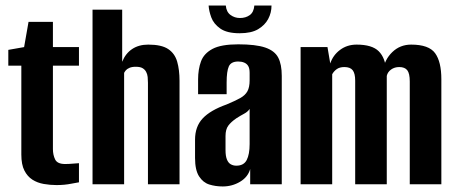

<svg xmlns="http://www.w3.org/2000/svg" viewBox="-20 -665 1644 693"><path d="M184 3Q161 3 138 -1Q115 -5 97 -16.5Q79 -28 68 -49.5Q57 -71 57 -107V-428H10V-485L67 -495L83 -586H171V-495H265V-428H171V-127Q171 -106 179 -89.5Q187 -73 215 -73Q228 -73 245 -74.5Q262 -76 265 -76V-7Q262 -7 237.5 -2Q213 3 184 3Z M314 0V-630H421V-442Q433 -472 457 -488Q481 -504 515 -504Q563 -504 587 -488Q611 -472 619.5 -442.5Q628 -413 628 -373V0H514V-366Q514 -377 513 -387Q512 -397 507.5 -405.5Q503 -414 494.5 -419Q486 -424 470 -424Q456 -424 447 -420Q438 -416 434 -411Q430 -406 428 -402V0Z M784 8Q758 8 735.5 1Q713 -6 698.5 -28.5Q684 -51 684 -95V-161Q684 -208 711.5 -237.5Q739 -267 798 -288Q829 -301 847 -311Q865 -321 873 -335.5Q881 -350 881 -375V-402Q881 -418 876 -426.5Q871 -435 861.5 -439Q852 -443 840 -443Q814 -443 806 -425.5Q798 -408 798 -367V-325H695V-378Q695 -415 705.5 -443.5Q716 -472 747 -488.5Q778 -505 840 -505Q903 -505 937 -493.5Q971 -482 984 -457.5Q997 -433 997 -391V0H883V-55Q875 -26 846.5 -9Q818 8 784 8ZM833 -67Q860 -67 870.5 -87.5Q881 -108 881 -145V-272Q875 -262 861 -254.5Q847 -247 833 -238Q814 -225 804 -211.5Q794 -198 794 -174V-123Q794 -102 799 -89.5Q804 -77 813 -72Q822 -67 833 -67ZM845 -545Q799 -545 775 -562Q751 -579 742.5 -602.5Q734 -626 733 -645H795Q797 -622 812 -611Q827 -600 846 -600Q867 -600 881.5 -610.5Q896 -621 898 -645H960Q960 -619 948 -596.5Q936 -574 911.5 -559.5Q887 -545 845 -545Z M1065 0V-495H1162L1172 -436Q1182 -466 1207.5 -485Q1233 -504 1267 -504Q1323 -504 1347 -480Q1371 -456 1374 -410H1362Q1368 -450 1396 -477Q1424 -504 1464 -504Q1528 -504 1550.5 -473Q1573 -442 1573 -379V0H1459V-371Q1459 -400 1450 -411.5Q1441 -423 1421 -423Q1404 -423 1391.5 -414Q1379 -405 1376 -391V0H1262V-374Q1262 -400 1253 -411.5Q1244 -423 1223 -423Q1206 -423 1195.5 -415.5Q1185 -408 1179 -397V0Z"/></svg>

Font: Alumni Sans
Style: Bold
Weight: 700
Designer: Robert E. Leuschke
Foundry: Robert E. Leuschke
Version: Version 1.018